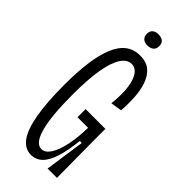

<svg xmlns="http://www.w3.org/2000/svg" viewBox="-262 -838 886 886"><g transform="rotate(45 181.5 -395.0)"><path d="M161 10Q121 10 94.5 -26Q68 -62 54.5 -137.5Q41 -213 41 -328Q41 -411 49.5 -474.5Q58 -538 76 -582Q94 -626 123 -648.5Q152 -671 193 -671Q235 -671 259.5 -650Q284 -629 296 -593.5Q308 -558 310.5 -515.5Q313 -473 310 -430L255 -421Q262 -487 255.5 -530Q249 -573 233 -594.5Q217 -616 193 -616Q164 -616 143 -583.5Q122 -551 111 -486.5Q100 -422 100 -324Q100 -252 105 -199Q110 -146 120 -111Q130 -76 144 -59.5Q158 -43 176 -43Q200 -43 218.5 -72Q237 -101 247.5 -151.5Q258 -202 259 -265H190V-318H319V-242L321 0H260L288 -195H275Q268 -127 253.5 -81Q239 -35 216 -12.5Q193 10 161 10ZM183 -727Q165 -727 154.5 -736.5Q144 -746 144 -764Q144 -782 155 -791Q166 -800 183 -800Q203 -800 214 -791Q225 -782 225 -763Q225 -745 213.5 -736Q202 -727 183 -727Z"/></g></svg>

Font: Bricolage Grotesque 72pt Condensed ExtraLight
Style: Regular
Weight: 250
Width: 3
Designer: Mathieu Triay
Foundry: Atelier Triay
Version: Version 1.001;gftools[0.9.33.dev8+g029e19f]